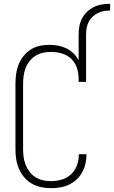

<svg xmlns="http://www.w3.org/2000/svg" viewBox="-20 -978 597 1006"><path d="M392 -798Q392 -820 396 -841.5Q400 -863 410.5 -882.5Q421 -902 437 -917Q453 -932 472.5 -941.5Q492 -951 513.5 -954.5Q535 -958 557 -958V-923Q540 -923 523.5 -920Q507 -917 492 -909.5Q477 -902 464.5 -890Q452 -878 444.5 -863Q437 -848 434 -831.5Q431 -815 431 -798ZM247 8Q221 8 195 2.5Q169 -3 146.5 -16Q124 -29 107 -49Q90 -69 79.5 -93Q69 -117 65 -143Q61 -169 61 -195V-540Q61 -565 64.5 -590.5Q68 -616 77.5 -640Q87 -664 103 -684Q119 -704 140.5 -718Q162 -732 187 -737.5Q212 -743 238 -743Q261 -743 283.5 -739Q306 -735 327 -725Q348 -715 364.5 -699Q381 -683 392 -663V-798H431V-549H392V-565Q392 -594 383 -622Q374 -650 353 -670Q332 -690 304 -698Q276 -706 247 -706Q226 -706 205 -701.5Q184 -697 166.5 -686Q149 -675 135.5 -658.5Q122 -642 114.5 -622.5Q107 -603 104 -582Q101 -561 101 -540V-195Q101 -174 104 -153Q107 -132 115 -112.5Q123 -93 136 -76.5Q149 -60 167 -49Q185 -38 205.5 -33.5Q226 -29 247 -29Q276 -29 303.5 -37Q331 -45 352 -64.5Q373 -84 383 -111.5Q393 -139 393 -167V-170H433V-167Q433 -143 427.5 -119Q422 -95 410 -74Q398 -53 380 -36.5Q362 -20 340.5 -10Q319 0 295 4Q271 8 247 8Z"/></svg>

Font: Iosevka Term Curly Extralight
Style: Regular
Weight: 200
Designer: Belleve Invis
Foundry: Belleve Invis
Version: Version 32.3.0